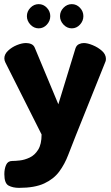

<svg xmlns="http://www.w3.org/2000/svg" viewBox="-20 -691 536 928"><path d="M72 217Q42 217 21.5 206Q1 195 1 151Q1 125 9.5 106Q18 87 39 87Q53 87 76 84.5Q99 82 123.5 70.5Q148 59 164.5 32.5Q181 6 181 -41L6 -389Q1 -399 1 -409Q1 -429 19 -446Q37 -463 61.5 -473Q86 -483 106 -483Q120 -483 132 -477.5Q144 -472 149 -458L262 -187L345 -458Q350 -472 361.5 -477.5Q373 -483 385 -483Q403 -483 428.5 -472.5Q454 -462 473 -445Q492 -428 492 -406Q492 -396 488 -389L346 -35Q327 12 310 57Q293 102 266.5 138Q240 174 194 195.5Q148 217 72 217ZM327 -554Q304 -554 287 -572Q270 -590 270 -613Q270 -636 287 -653.5Q304 -671 327 -671Q350 -671 366.5 -653.5Q383 -636 383 -613Q383 -590 366.5 -572Q350 -554 327 -554ZM167 -554Q144 -554 127 -572Q110 -590 110 -613Q110 -636 127 -653.5Q144 -671 167 -671Q190 -671 206.5 -653.5Q223 -636 223 -613Q223 -590 206.5 -572Q190 -554 167 -554Z"/></svg>

Font: Dosis ExtraBold
Style: Regular
Weight: 800
Designer: EdgarTolentino, PabloImpallari, IginoMarini
Foundry: EdgarTolentino, PabloImpallari, IginoMarini
Version: Version 3.001; ttfautohint (v1.8.2)